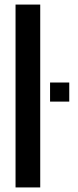

<svg xmlns="http://www.w3.org/2000/svg" viewBox="-20 -820 340 840"><path d="M48 0V-800H156V0ZM199 -375.5V-459H283V-375.5Z"/></svg>

Font: Big Shoulders Stencil Display
Style: Bold
Weight: 700
Designer: Patric King
Foundry: XO Type Co
Version: Version 1.000